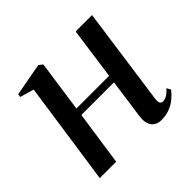

<svg xmlns="http://www.w3.org/2000/svg" viewBox="-137 -652 799 799"><g transform="rotate(-45 263.0 -252.0)"><path d="M429 -70.5Q427 -52 431.8 -45.5Q436.5 -39 444 -39Q454 -39 466.2 -45.5Q478.5 -52 493 -68.5L503 -51Q491.5 -35.5 474.8 -21.2Q458 -7 435.2 2Q412.5 11 383.5 11Q368.5 11 355.2 3.8Q342 -3.5 335 -20.2Q328 -37 331.5 -65L356 -240H164L129 0H32.5L98.5 -455L37 -473L39.5 -487L184 -513.5L201 -500.5L168.5 -273.5H361L393 -502.5H489.5Z"/></g></svg>

Font: Merriweather 144pt
Style: Italic
Weight: 400
Italic angle: -7.8°
Version: Version 2.101